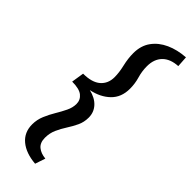

<svg xmlns="http://www.w3.org/2000/svg" viewBox="-308 -774 1007 1007"><g transform="rotate(45 195.0 -271.0)"><path d="M221 206Q148 200 106 165Q64 130 64 71Q64 36 77.5 4Q91 -28 108.5 -57Q126 -86 139.5 -114Q153 -142 153 -169Q153 -199 130 -217.5Q107 -236 54 -236L65 -306Q130 -306 162.5 -334Q195 -362 195 -410Q195 -444 185 -486.5Q175 -529 175 -568Q175 -624 203 -662.5Q231 -701 278.5 -722.5Q326 -744 386 -748L390 -687Q334 -684 304 -653.5Q274 -623 274 -570Q274 -533 284.5 -497.5Q295 -462 295 -424Q295 -360 255 -321.5Q215 -283 151 -270Q198 -259 223.5 -231Q249 -203 249 -164Q249 -130 235.5 -101.5Q222 -73 204.5 -46Q187 -19 174 10Q161 39 161 73Q161 110 183 128Q205 146 240 149Z"/></g></svg>

Font: Livvic Medium
Style: Italic
Weight: 500
Italic angle: -10°
Designer: Jacques Le Bailly, Baron von Fonthausen
Version: Version 1.001; ttfautohint (v1.8.2)